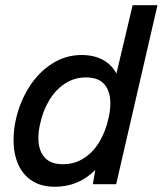

<svg xmlns="http://www.w3.org/2000/svg" viewBox="-20 -710 627 740"><path d="M586.9 -689.9 427.7 0H337.9L347.2 -55.2Q283.7 9.8 190.9 9.8Q139.2 9.8 103.5 -13.2Q67.9 -36.1 50 -76.9Q32.2 -117.7 32.2 -170.4Q32.2 -211.9 42 -252.9Q57.6 -320.3 93.5 -376.2Q129.4 -432.1 181.4 -465.1Q233.4 -498 294.4 -498Q342.3 -498 376.7 -479.2Q411.1 -460.4 428.7 -426.3L491.2 -689.9ZM405.3 -311.5Q405.3 -357.9 382.6 -384.8Q359.9 -411.6 311.5 -411.6Q266.6 -411.6 230.5 -387.9Q194.3 -364.3 170.2 -324.2Q146 -284.2 135.3 -235.4Q127.9 -204.6 127.9 -177.7Q127.9 -131.3 151.1 -104.2Q174.3 -77.1 222.2 -77.1Q267.6 -77.1 303.5 -100.3Q339.4 -123.5 363 -163.1Q386.7 -202.6 397.9 -252.9Q405.3 -283.7 405.3 -311.5Z"/></svg>

Font: Acari Sans Medium
Style: Italic
Weight: 500
Italic angle: -13°
Designer: Alfredo Marco Pradil and Stefan Peev
Foundry: Hanken Design Co.
Version: Version 1.045